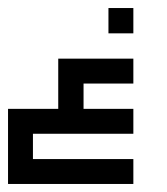

<svg xmlns="http://www.w3.org/2000/svg" viewBox="-20 -508 415 478"><path d="M250 -425V-488H312V-425ZM125 -362H312V-300H188V-237H312V-175H62V-112H312V-50H0V-112V-175V-237H125V-300Z"/></svg>

Font: Jawi Kufi
Style: Medium
Weight: 500
Version: Version 2.3